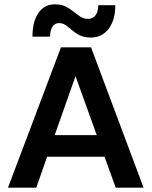

<svg xmlns="http://www.w3.org/2000/svg" viewBox="-20 -870 703 890"><path d="M234.5 -850Q264 -850 284.5 -839.8Q305 -829.5 321 -816.2Q337 -803 352.8 -792.8Q368.5 -782.5 389 -782.5Q410.5 -782.5 423 -799.5Q435.5 -816.5 435.5 -846H514.5Q514.5 -777.5 483.8 -736.8Q453 -696 401 -696Q371 -696 350.5 -706Q330 -716 314.8 -729.5Q299.5 -743 285.2 -753Q271 -763 253.5 -763Q234.5 -763 223.2 -745.8Q212 -728.5 212 -700H130.5Q130.5 -770 158.2 -810Q186 -850 234.5 -850ZM645.5 0H516.5L464.5 -143.5H198.5L148 0H17L262.5 -650.5H402ZM330 -517 233.5 -243.5H428.5Z"/></svg>

Font: Overused Grotesk SemiBold
Style: Regular
Weight: 610
Version: Version 0.004